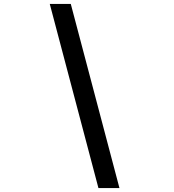

<svg xmlns="http://www.w3.org/2000/svg" viewBox="-20 -820 890 982"><path d="M234.5 -800H342L591 142H483.5Z"/></svg>

Font: League Mono Wide Medium
Style: Regular
Weight: 500
Width: 8
Designer: Tyler Finck
Foundry: The League of Moveable Type / Tyler Finck
Version: Version 2.210